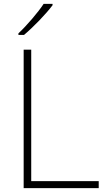

<svg xmlns="http://www.w3.org/2000/svg" viewBox="-20 -970 550 990"><path d="M251 -943V-950H205C177 -907 117 -837 75 -798V-790H104C155 -833 218 -899 251 -943ZM102 0H489V-36H141V-714H102Z"/></svg>

Font: Noto Sans Gurmukhi ExtraLight
Style: Regular
Weight: 200
Designer: Jelle Bosma - Monotype Design Team
Foundry: Monotype Imaging Inc.
Version: Version 2.004